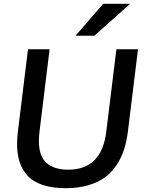

<svg xmlns="http://www.w3.org/2000/svg" viewBox="-20 -967 774 998"><path d="M372.6 -781.2 516.6 -947.3H656.7L470.2 -781.2ZM322.3 11.2Q251.5 11.2 200.9 -5.9Q150.4 -22.9 122.1 -54.9Q93.8 -86.9 81.3 -127Q68.8 -167 68.8 -218.3Q68.8 -251 73.2 -284.7L125.5 -710.9H237.8L185.1 -281.2Q182.1 -255.9 182.1 -234.4Q182.1 -155.8 221.4 -120.4Q260.7 -85 334.5 -85Q507.8 -85 532.2 -280.8L585 -710.9H697.3L645 -285.2Q638.7 -233.9 625.2 -191.4Q611.8 -148.9 586.7 -110.4Q561.5 -71.8 526.4 -45.7Q491.2 -19.5 439.5 -4.2Q387.7 11.2 322.3 11.2Z"/></svg>

Font: Muli
Style: Semi-BoldItalic
Weight: 600
Italic angle: -7°
Designer: Vernon Adams
Foundry: newtypography
Version: Version 2.0; ttfautohint (v1.00rc1.2-2d82) -l 8 -r 50 -G 200